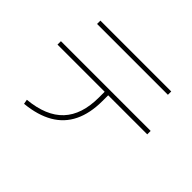

<svg xmlns="http://www.w3.org/2000/svg" viewBox="-153 -1003 1307 1307"><g transform="rotate(45 500.0 -350.0)"><path d="M186 1Q356 -15 439 -103.5Q522 -192 522 -357V-412H68V-445H932V-412H556V-357Q556 -239 515.5 -155.5Q475 -72 394 -25Q313 22 192 34ZM159 -702V-734H841V-702Z"/></g></svg>

Font: M PLUS 1 ExtraLight
Style: Regular
Weight: 250
Version: Version 1.001